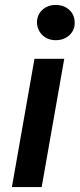

<svg xmlns="http://www.w3.org/2000/svg" viewBox="-20 -754 321 774"><path d="M28 0 119 -517H239L148 0ZM205 -592Q172 -592 151 -612.5Q130 -633 129 -663Q129 -694 150.5 -714Q172 -734 205 -734Q238 -734 259.5 -714Q281 -694 281 -663Q282 -633 260 -612.5Q238 -592 205 -592Z"/></svg>

Font: DM Sans 11pt SemiBold
Style: Italic
Weight: 600
Italic angle: -10°
Version: Version 4.004;gftools[0.9.30]